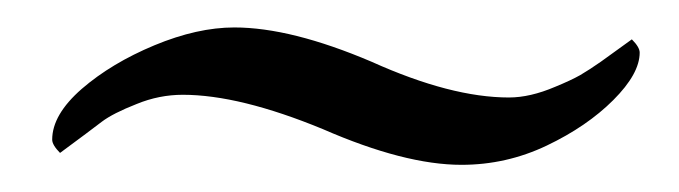

<svg xmlns="http://www.w3.org/2000/svg" viewBox="-20 -366 502 142"><path d="M321.3 -244.1Q279.3 -244.1 218.8 -270.5Q157.2 -295.9 115.2 -295.9Q97.7 -295.9 81.1 -289.1Q63.5 -282.2 55.2 -275.9Q46.9 -269.5 24.4 -252.9Q18.6 -258.8 18.6 -262.7Q18.6 -281.2 40.5 -300.3Q62.5 -319.3 94.2 -332.5Q126 -345.7 153.3 -345.7Q195.3 -345.7 254.9 -320.3Q313.5 -293.9 356.4 -293.9Q372.1 -293.9 390.6 -301.8Q402.3 -306.6 409.2 -310.5Q416 -314.5 424.3 -320.3Q432.6 -326.2 447.3 -336.9Q453.1 -331.1 453.1 -327.1Q453.1 -311.5 433.6 -292Q414.1 -272.5 384.3 -258.3Q354.5 -244.1 321.3 -244.1Z"/></svg>

Font: Crimson Text
Style: Italic
Weight: 400
Italic angle: -11°
Designer: Sebastian Kosch
Foundry: Sebastian Kosch
Version: Version 1.100; ttfautohint (v1.8.4)